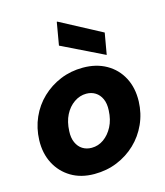

<svg xmlns="http://www.w3.org/2000/svg" viewBox="-114 -846 811 944"><g transform="rotate(-15 291.0 -373.5)"><path d="M250 12Q182 12 132 -18Q82 -48 55 -100Q28 -152 30 -219Q32 -280 55.5 -333Q79 -386 120 -425Q161 -464 214 -486Q267 -508 329 -508Q397 -508 448 -479Q499 -450 526.5 -398Q554 -346 552 -277Q550 -216 526 -163Q502 -110 461 -71Q420 -32 366.5 -10Q313 12 250 12ZM270 -116Q304 -116 332 -136Q360 -156 378 -190.5Q396 -225 398 -272Q400 -307 389 -331Q378 -355 358 -367.5Q338 -380 312 -380Q279 -380 250 -360Q221 -340 203.5 -305.5Q186 -271 184 -224Q182 -190 193 -165.5Q204 -141 224 -128.5Q244 -116 270 -116ZM459 -538 244 -643 264 -759H267L478 -647Z"/></g></svg>

Font: DM Sans 36pt Black
Style: Italic
Weight: 900
Italic angle: -10°
Designer: Colophon Foundry, Jonny Pinhorn
Foundry: Colophon Foundry
Version: Version 4.004;gftools[0.9.30]